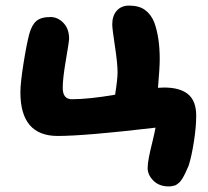

<svg xmlns="http://www.w3.org/2000/svg" viewBox="-20 -525 747 689"><path d="M585.9 144Q551.3 144 530.5 123.3Q509.8 102.5 509.8 78.1Q509.8 62.5 514.4 39.1Q519 15.6 526.9 -15.9Q534.7 -47.4 538.1 -66.9Q285.2 -37.1 187 -37.1Q53.2 -37.1 53.2 -193.8Q53.2 -227.1 64.2 -296.4Q75.2 -365.7 85 -402.8Q93.8 -435.1 110.4 -449.5Q127 -463.9 161.1 -463.9Q187.5 -463.9 207.8 -442.6Q228 -421.4 228 -386.2Q228 -377 216.6 -310.5Q205.1 -244.1 205.1 -210Q205.1 -168.9 237.8 -168.9Q298.3 -168.9 393.1 -185.1Q401.9 -241.2 401.9 -265.1Q401.9 -297.9 392.3 -360.1Q382.8 -422.4 382.8 -437Q382.8 -468.8 399.2 -486.8Q415.5 -504.9 442.9 -504.9Q478.5 -504.9 499.8 -489.7Q521 -474.6 533.2 -445.8Q553.2 -391.6 553.2 -313Q553.2 -281.7 546.9 -210Q550.3 -210 557.9 -210.4Q565.4 -210.9 568.8 -210.9Q626 -210.9 655 -186.8Q684.1 -162.6 684.1 -109.9Q684.1 -69.8 676 -17.8Q668 34.2 657.2 68.8Q655.8 72.3 651.6 81.5Q647.5 90.8 646 93.8Q644.5 96.7 640.9 104.2Q637.2 111.8 635.3 114.5Q633.3 117.2 629.4 122.8Q625.5 128.4 622.8 130.4Q620.1 132.3 615.7 136Q611.3 139.6 607.2 140.6Q603 141.6 597.4 142.8Q591.8 144 585.9 144Z"/></svg>

Font: Shantell Sans Irregular
Style: Bold
Weight: 700
Designer: Stephen Nixon, Anya Danilova, Shantell Martin
Foundry: Arrow Type
Version: Version 1.006;[9816181b4]